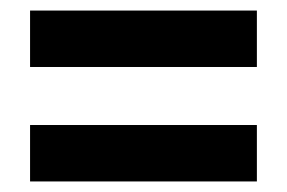

<svg xmlns="http://www.w3.org/2000/svg" viewBox="-20 -534 545 364"><path d="M37 -407H467V-514H37ZM37 -190H467V-297H37Z"/></svg>

Font: Noto Sans Lao Looped Condensed
Style: Bold
Weight: 700
Width: 3
Designer: Mark Frömberg, Ben Mitchell
Foundry: The Fontpad Ltd
Version: Version 1.002